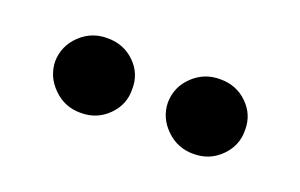

<svg xmlns="http://www.w3.org/2000/svg" viewBox="-36 -850 537 344"><g transform="rotate(20 232.5 -678.0)"><path d="M126 -607.2Q95.8 -606.9 74.2 -628.1Q52.5 -649.3 51.8 -678.5Q52.5 -708.3 74.2 -729Q95.8 -749.7 126 -749.4Q156.8 -749.7 178.1 -729Q199.4 -708.3 198.6 -678.5Q199.4 -649.3 178.1 -628.1Q156.8 -606.9 126 -607.2ZM341 -607.2Q310.8 -606.9 289.1 -628.1Q267.3 -649.3 266.8 -678.5Q267.3 -708.3 289.1 -729Q310.8 -749.7 341 -749.4Q371.6 -749.7 392.9 -729Q414.2 -708.3 413.7 -678.5Q414.2 -649.3 392.9 -628.1Q371.6 -606.9 341 -607.2Z"/></g></svg>

Font: Inter Display V
Style: Regular
Weight: 400
Designer: Rasmus Andersson
Foundry: rsms
Version: Version 3.015;git-src